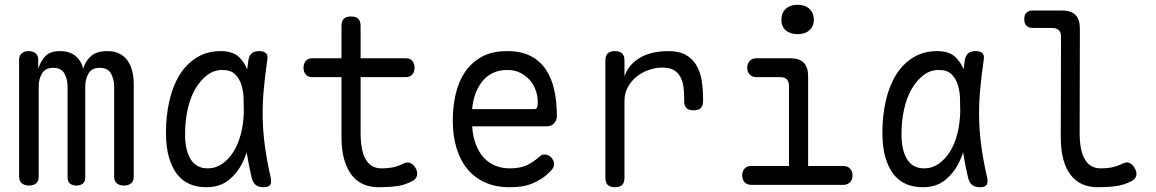

<svg xmlns="http://www.w3.org/2000/svg" viewBox="-20 -774 4840 804"><path d="M102 3Q84 3 72 -6Q60 -15 60 -35V-525Q60 -542 71.5 -551Q83 -560 100 -560Q118 -560 129 -551Q140 -542 140 -525V-486Q151 -520 171 -540Q191 -560 230 -560Q273 -560 297.5 -538.5Q322 -517 328 -486Q338 -519 361.5 -539.5Q385 -560 430 -560Q460 -560 481 -549Q502 -538 515 -519Q528 -500 534 -475Q540 -450 540 -421V-35Q540 -15 528.5 -6Q517 3 499 3Q481 3 469.5 -6Q458 -15 458 -35V-412Q458 -441 445 -465.5Q432 -490 397 -490Q364 -490 350.5 -466Q337 -442 337 -413V-31Q337 -13 326.5 -5Q316 3 300 3Q284 3 273.5 -5Q263 -13 263 -31V-412Q263 -441 250 -465.5Q237 -490 203 -490Q170 -490 156 -466.5Q142 -443 142 -413V-35Q142 -15 131 -6Q120 3 102 3Z M844 10Q806 10 775 -3Q744 -16 722 -44Q700 -72 687.5 -115Q675 -158 675 -219Q675 -288 689 -350.5Q703 -413 731.5 -459.5Q760 -506 803.5 -533Q847 -560 905 -560Q953 -560 980 -536Q1002 -515 1015 -484Q1017 -502 1020 -521Q1024 -543 1035 -551.5Q1046 -560 1065 -560Q1086 -560 1094.5 -550.5Q1103 -541 1099 -521Q1090 -459 1084.5 -400Q1079 -341 1080 -282Q1081 -223 1089.5 -160.5Q1098 -98 1114 -29Q1118 -9 1111 0.5Q1104 10 1083.5 10Q1063 10 1051 0.5Q1039 -9 1034 -29Q1021 -84 1013 -136Q1006 -114 996 -94Q974 -49 937 -19.5Q900 10 844 10ZM850 -69Q883 -69 910.5 -88Q938 -107 958 -139Q978 -171 989 -214.5Q1000 -258 1001 -306Q1001 -333 1000 -363.5Q999 -394 990.5 -420Q982 -446 964 -463.5Q946 -481 911 -481Q876 -481 847.5 -459.5Q819 -438 798 -402Q777 -366 766 -317Q755 -268 755 -212Q755 -145 778.5 -107Q802 -69 850 -69Z M1680 -530Q1697 -530 1706.5 -519Q1716 -508 1716 -490.5Q1716 -473 1706.5 -462Q1697 -451 1680 -451H1490V-218Q1490 -142 1512 -105.5Q1534 -69 1577 -69Q1601 -69 1621.5 -72.5Q1642 -76 1665 -87Q1683 -97 1696.5 -92Q1710 -87 1720 -71Q1730 -53 1726 -38Q1722 -23 1705 -15Q1675 1 1641.5 5.5Q1608 10 1565 10Q1531 10 1502.5 -2Q1474 -14 1453.5 -40Q1433 -66 1421.5 -105.5Q1410 -145 1410 -200V-451H1287Q1270 -451 1260.5 -462Q1251 -473 1251 -490.5Q1251 -508 1260.5 -519Q1270 -530 1287 -530H1410V-665Q1410 -686 1420 -695.5Q1430 -705 1450 -705Q1470 -705 1480 -695.5Q1490 -686 1490 -665V-530Z M2260 -127Q2277 -127 2288.5 -114.5Q2300 -102 2300 -86Q2300 -78 2296 -71Q2292 -64 2282 -54Q2265 -37 2247 -25.5Q2229 -14 2208.5 -5.5Q2188 3 2165 6.5Q2142 10 2114 10Q2056 10 2011.5 -10Q1967 -30 1937 -66.5Q1907 -103 1891.5 -154.5Q1876 -206 1876 -270Q1876 -327 1888 -379.5Q1900 -432 1927 -472Q1954 -512 1997 -536Q2040 -560 2104 -560Q2163 -560 2203 -539Q2243 -518 2267 -481Q2291 -444 2301.5 -394.5Q2312 -345 2312 -287Q2312 -271 2300.5 -258Q2289 -245 2270 -245H1957Q1960 -202 1973 -168.5Q1986 -135 2006 -113.5Q2026 -92 2053.5 -80.5Q2081 -69 2115 -69Q2160 -69 2188 -83Q2216 -97 2235 -115Q2242 -121 2247 -124Q2252 -127 2260 -127ZM1957 -317H2219Q2224 -317 2228 -322Q2232 -327 2232 -347Q2232 -370 2224 -394Q2216 -418 2200 -437Q2184 -456 2160 -468.5Q2136 -481 2104 -481Q2069 -481 2043 -468Q2017 -455 1999 -432.5Q1981 -410 1970.5 -380.5Q1960 -351 1957 -317Z M2555 10Q2535 10 2525 0.5Q2515 -9 2515 -30V-520Q2515 -541 2525 -550.5Q2535 -560 2555 -560Q2575 -560 2585 -550.5Q2595 -541 2595 -520V-454Q2612 -504 2659.5 -532Q2707 -560 2780 -560Q2824 -560 2852 -544Q2880 -528 2896 -501Q2912 -474 2918 -438.5Q2924 -403 2924 -363V-351Q2924 -331 2914.5 -321.5Q2905 -312 2884 -312Q2864 -312 2854.5 -321.5Q2845 -331 2845 -351V-363Q2845 -387 2842 -410.5Q2839 -434 2829 -452Q2819 -470 2801.5 -480.5Q2784 -491 2753 -491Q2726 -491 2698 -481.5Q2670 -472 2647 -454Q2624 -436 2609.5 -410Q2595 -384 2595 -353V-30Q2595 -9 2585 0.5Q2575 10 2555 10Z M3511 -79Q3529 -79 3539.5 -68Q3550 -57 3550 -39.5Q3550 -22 3539.5 -11Q3529 0 3512 0H3126Q3108 0 3098 -11Q3088 -22 3088 -39.5Q3088 -57 3098 -68Q3108 -79 3126 -79H3284V-413Q3284 -432 3275 -441.5Q3266 -451 3247 -451H3148Q3130 -451 3119.5 -462Q3109 -473 3109 -490.5Q3109 -508 3119.5 -519Q3130 -530 3148 -530H3289Q3327 -530 3345.5 -511.5Q3364 -493 3364 -455V-79ZM3320 -631Q3289 -631 3270.5 -647Q3252 -663 3252 -691Q3252 -720 3270.5 -737Q3289 -754 3320 -754Q3351 -754 3369.5 -737Q3388 -720 3388 -691Q3388 -664 3369.5 -647.5Q3351 -631 3320 -631Z M3844 10Q3806 10 3775 -3Q3744 -16 3722 -44Q3700 -72 3687.5 -115Q3675 -158 3675 -219Q3675 -288 3689 -350.5Q3703 -413 3731.5 -459.5Q3760 -506 3803.5 -533Q3847 -560 3905 -560Q3953 -560 3980 -536Q4002 -515 4015 -484Q4017 -502 4020 -521Q4024 -543 4035 -551.5Q4046 -560 4065 -560Q4086 -560 4094.5 -550.5Q4103 -541 4099 -521Q4090 -459 4084.5 -400Q4079 -341 4080 -282Q4081 -223 4089.5 -160.5Q4098 -98 4114 -29Q4118 -9 4111 0.5Q4104 10 4083.5 10Q4063 10 4051 0.5Q4039 -9 4034 -29Q4021 -84 4013 -136Q4006 -114 3996 -94Q3974 -49 3937 -19.5Q3900 10 3844 10ZM3850 -69Q3883 -69 3910.5 -88Q3938 -107 3958 -139Q3978 -171 3989 -214.5Q4000 -258 4001 -306Q4001 -333 4000 -363.5Q3999 -394 3990.5 -420Q3982 -446 3964 -463.5Q3946 -481 3911 -481Q3876 -481 3847.5 -459.5Q3819 -438 3798 -402Q3777 -366 3766 -317Q3755 -268 3755 -212Q3755 -145 3778.5 -107Q3802 -69 3850 -69Z M4501 -218Q4501 -142 4523.5 -105.5Q4546 -69 4589 -69Q4612 -69 4632.5 -72.5Q4653 -76 4677 -87Q4695 -97 4708.5 -92Q4722 -87 4731 -71Q4742 -53 4738 -38Q4734 -23 4717 -15Q4686 1 4652.5 5.5Q4619 10 4577 10Q4542 10 4513.5 -2Q4485 -14 4464.5 -40Q4444 -66 4433 -105.5Q4422 -145 4422 -200L4423 -620Q4423 -639 4413.5 -648Q4404 -657 4385 -657H4305Q4287 -657 4278 -666.5Q4269 -676 4269 -694Q4269 -712 4278.5 -721Q4288 -730 4305 -730H4427Q4465 -730 4483.5 -711.5Q4502 -693 4502 -655Z"/></svg>

Font: Maple Mono NL Light
Style: Regular
Weight: 300
Monospace: yes
Designer: subframe7536
Version: Version 7.000